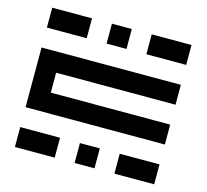

<svg xmlns="http://www.w3.org/2000/svg" viewBox="-101 -816 1003 932"><g transform="rotate(15 400.0 -350.0)"><path d="M50 -700V-600H250V-700ZM350 -700V-600H450V-700ZM550 -600H750V-700H550ZM50 -500V-200H750V-300H150V-400H750V-500ZM250 0V-100H50V0ZM450 0V-100H350V0ZM750 0V-100H550V0Z"/></g></svg>

Font: Mourier
Style: Regular
Weight: 400
Designer: Eric Mourier
Foundry: Velvetyne Type Foundry
Version: Version 2.000;hotconv 1.0.109;makeotfexe 2.5.65596